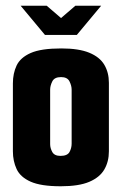

<svg xmlns="http://www.w3.org/2000/svg" viewBox="-20 -645 425 670"><path d="M52 -625H143L193 -582L243 -625H333L248 -523H137ZM192 5Q123 5 87 -11Q51 -27 38 -55Q25 -83 25 -117V-354Q25 -389 38 -416.5Q51 -444 87 -460Q123 -476 194 -476Q255 -476 291.5 -461Q328 -446 344 -419Q360 -392 360 -356V-117Q360 -81 344 -53.5Q328 -26 291.5 -10.5Q255 5 192 5ZM191 -101Q215 -101 222.5 -114.5Q230 -128 230 -144V-332Q230 -346 222.5 -361Q215 -376 193 -376Q170 -376 162.5 -361Q155 -346 155 -332V-142Q155 -128 162.5 -114.5Q170 -101 191 -101Z"/></svg>

Font: Smooch Sans Thin ExtraBold
Style: Regular
Weight: 800
Version: Version 1.010